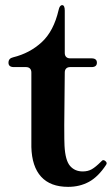

<svg xmlns="http://www.w3.org/2000/svg" viewBox="-20 -714 435 747"><path d="M102 -142V-432Q102 -442 96.5 -447.5Q91 -453 81 -453H34Q13 -453 13 -470Q13 -487 31 -491Q96 -507 142.5 -550Q189 -593 208 -675Q212 -694 222 -694Q227 -694 229.5 -688.5Q232 -683 232 -673V-508Q232 -498 237.5 -492.5Q243 -487 253 -487H336Q357 -487 357 -470Q357 -453 336 -453H253Q243 -453 237.5 -447.5Q232 -442 232 -432L230 -227Q230 -160 231 -147Q234 -90 252.5 -68.5Q271 -47 302 -47Q322 -47 337 -55.5Q352 -64 373 -85Q378 -91 382 -91Q386 -91 390.5 -87Q395 -83 395 -79Q395 -77 393 -73Q362 -26 326 -6.5Q290 13 245 13Q176 13 140 -26.5Q104 -66 102 -142Z"/></svg>

Font: Shippori Mincho B1 ExtraBold
Style: Regular
Weight: 800
Designer: FONTDASU
Foundry: FONTDASU / Google Inc. / but / Adobe
Version: Version 3.110; ttfautohint (v1.8.3)